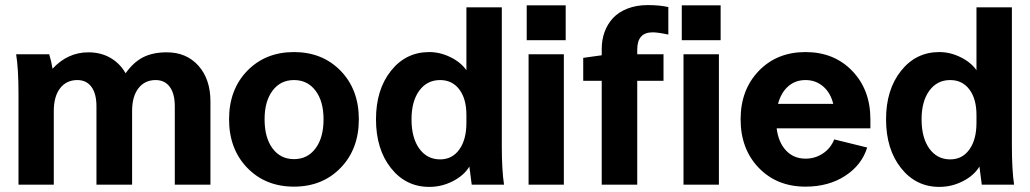

<svg xmlns="http://www.w3.org/2000/svg" viewBox="-20 -731 4078 760"><path d="M502.9 -291V0H361.8V-310.1Q361.8 -359.9 342 -387Q322.3 -414.1 286.1 -414.1Q243.2 -414.1 218 -381.8Q192.9 -349.6 192.9 -291V0H53.2V-359.9Q53.2 -459 43.9 -516.1H174.8Q183.6 -487.3 188 -459Q248 -523.9 330.1 -523.9Q378.9 -523.9 417 -502Q455.1 -480 477.1 -440.9Q508.3 -484.9 546.6 -504.4Q585 -523.9 640.1 -523.9Q718.3 -523.9 765.6 -470.7Q813 -417.5 813 -329.1V0H671.9V-310.1Q671.9 -359.9 652.1 -387Q632.3 -414.1 596.2 -414.1Q553.2 -414.1 528.1 -381.8Q502.9 -349.6 502.9 -291Z M1328.4 -450.7Q1400.4 -376.5 1400.4 -258.8Q1400.4 -141.1 1328.4 -66.7Q1256.3 7.8 1143.6 7.8Q1030.8 7.8 958.7 -66.7Q886.7 -141.1 886.7 -258.8Q886.7 -376.5 958.7 -450.7Q1030.8 -524.9 1143.6 -524.9Q1256.3 -524.9 1328.4 -450.7ZM1027.3 -258.8Q1027.3 -186 1058.8 -143.6Q1090.3 -101.1 1143.6 -101.1Q1197.3 -101.1 1229 -143.6Q1260.7 -186 1260.7 -258.8Q1260.7 -330.1 1229 -372.1Q1197.3 -414.1 1143.6 -414.1Q1090.3 -414.1 1058.8 -372.1Q1027.3 -330.1 1027.3 -258.8Z M1826.2 -453.1V-702.1H1966.3V-154.8Q1966.3 -58.1 1975.1 0H1847.2Q1839.8 -52.7 1837.9 -71.8Q1816.9 -36.6 1772.7 -13.9Q1728.5 8.8 1679.2 8.8Q1586.4 8.8 1527.3 -65.9Q1468.3 -140.6 1468.3 -258.8Q1468.3 -376 1527.3 -450.4Q1586.4 -524.9 1679.2 -524.9Q1721.7 -524.9 1762.7 -504.9Q1803.7 -484.9 1826.2 -453.1ZM1826.2 -245.1V-275.9Q1826.2 -339.8 1798.1 -377Q1770 -414.1 1722.2 -414.1Q1670.4 -414.1 1639.6 -372.1Q1608.9 -330.1 1608.9 -258.8Q1608.9 -185.5 1639.6 -142.8Q1670.4 -100.1 1722.2 -100.1Q1770 -100.1 1798.1 -139.2Q1826.2 -178.2 1826.2 -245.1Z M2072.3 0V-516.1H2211.9V0ZM2064.9 -571.8V-710H2219.2V-571.8Z M2361.8 -512.2V-537.1Q2361.8 -573.2 2373 -604.2Q2384.3 -635.3 2406.2 -659.2Q2428.2 -683.1 2463.9 -697Q2499.5 -710.9 2544.4 -710.9Q2590.3 -710.9 2625.5 -703.1V-594.2Q2584 -603 2563.5 -603Q2502.4 -603 2502.4 -535.2V-516.1H2606.4V-411.1H2502.4V0H2361.8V-411.1H2288.6V-502ZM2685.5 0V-516.1H2825.7V0ZM2678.7 -571.8V-710H2832.5V-571.8Z M2911.6 -258.8Q2911.6 -375.5 2983.4 -450.2Q3055.2 -524.9 3168.5 -524.9Q3281.7 -524.9 3353.5 -450.2Q3425.3 -375.5 3425.3 -258.8V-223.1H3054.2Q3061.5 -166.5 3091.8 -134.8Q3122.1 -103 3168.5 -103Q3206.5 -103 3237.3 -123.5Q3268.1 -144 3282.2 -179.2L3412.6 -147Q3391.1 -77.6 3325.4 -34.9Q3259.8 7.8 3168.5 7.8Q3055.2 7.8 2983.4 -66.7Q2911.6 -141.1 2911.6 -258.8ZM3168.5 -414.1Q3128.4 -414.1 3100.1 -389.4Q3071.8 -364.7 3059.6 -319.8H3278.3Q3267.6 -363.8 3238.3 -388.9Q3209 -414.1 3168.5 -414.1Z M3845.2 -453.1V-702.1H3985.4V-154.8Q3985.4 -58.1 3994.1 0H3866.2Q3858.9 -52.7 3856.9 -71.8Q3835.9 -36.6 3791.7 -13.9Q3747.6 8.8 3698.2 8.8Q3605.5 8.8 3546.4 -65.9Q3487.3 -140.6 3487.3 -258.8Q3487.3 -376 3546.4 -450.4Q3605.5 -524.9 3698.2 -524.9Q3740.7 -524.9 3781.7 -504.9Q3822.8 -484.9 3845.2 -453.1ZM3845.2 -245.1V-275.9Q3845.2 -339.8 3817.1 -377Q3789.1 -414.1 3741.2 -414.1Q3689.5 -414.1 3658.7 -372.1Q3627.9 -330.1 3627.9 -258.8Q3627.9 -185.5 3658.7 -142.8Q3689.5 -100.1 3741.2 -100.1Q3789.1 -100.1 3817.1 -139.2Q3845.2 -178.2 3845.2 -245.1Z"/></svg>

Font: LT Superior
Style: Bold
Weight: 400
Designer: Daniel Lyons
Foundry: LyonsType
Version: Version 1.000